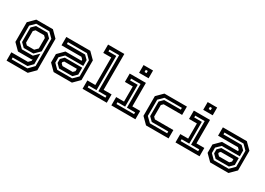

<svg xmlns="http://www.w3.org/2000/svg" viewBox="-4 -1686 3897 2821"><g transform="rotate(30 1944.0 -275.0)"><path d="M80 200V59H361L401.5 18.5V-10L391.5 0H158L55 -103V-437L158 -540H439.5L542.5 -437V97L439.5 200ZM135 146H402.5L490 56V-406L409 -487H187L110 -410.5V-137.5L192 -56H378.5L459 -136.5V41.5L387 115.5H135ZM205.5 -87 141 -150.5V-397.5L200.5 -456.5H395.5L459 -393V-175.5L369.5 -87ZM227 -141.5H351.5L401.5 -191.5V-368.5L370.5 -399H227L196.5 -368.5V-172Z M763 0 660 -103V-245.5L763 -348.5H1035V-368L1004.5 -398.5H667V-540H1073.5L1176.5 -437V-103L1073.5 0ZM806.5 -85.5 746.5 -144.5V-212.5L800 -265.5H1095V-148.5L1031.5 -85.5ZM792.5 -55H1045L1126 -135.5V-408L1048.5 -485.5H725.5V-454.5H1034.5L1095 -395V-295.5H788.5L716 -224V-131.5ZM832 -141.5H1004.5L1035 -172V-212H822L801 -191V-172Z M1254 0V-141.5H1389V-608.5H1254V-750H1530V-141.5H1665V0ZM1309 -55H1610.5V-85.5H1473V-696H1309V-665.5H1442V-85.5H1309Z M1856 -618.5V-750H2017V-618.5ZM1919.5 -668.5H1953.5V-706H1919.5ZM1742.5 0V-141.5H1876V-398.5H1742.5V-540H2017V-141.5H2150.5V0ZM1797.5 -55H2096V-85.5H1957.5V-486H1797.5V-455.5H1927V-85.5H1797.5Z M2331 0 2228 -103V-437L2331 -540H2713V-398.5H2400L2369.5 -368V-172L2400 -141.5H2713V0ZM2365 -55H2658V-86H2378.5L2315 -149V-396L2375.5 -456H2658V-486.5H2361.5L2284 -409V-134Z M2944 -618.5V-750H3105V-618.5ZM3007.5 -668.5H3041.5V-706H3007.5ZM2830.5 0V-141.5H2964V-398.5H2830.5V-540H3105V-141.5H3238.5V0ZM2885.5 -55H3184V-85.5H3045.5V-486H2885.5V-455.5H3015V-85.5H2885.5Z M3419 0 3316 -103V-245.5L3419 -348.5H3691V-368L3660.5 -398.5H3323V-540H3729.5L3832.5 -437V-103L3729.5 0ZM3462.5 -85.5 3402.5 -144.5V-212.5L3456 -265.5H3751V-148.5L3687.5 -85.5ZM3448.5 -55H3701L3782 -135.5V-408L3704.5 -485.5H3381.5V-454.5H3690.5L3751 -395V-295.5H3444.5L3372 -224V-131.5ZM3488 -141.5H3660.5L3691 -172V-212H3478L3457 -191V-172Z"/></g></svg>

Font: Tourney Thin SemiBold
Style: Regular
Weight: 600
Version: Version 1.015